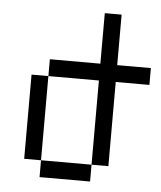

<svg xmlns="http://www.w3.org/2000/svg" viewBox="-48 -667 596 710"><g transform="rotate(5 250.0 -312.5)"><path d="M500 -375V-437.5H375V-625H312.5V-437.5H125V-375H62.5V-62.5H125V0H312.5V-62.5H125V-375H312.5V-62.5H375V-375Z"/></g></svg>

Font: UnifontExMono
Style: Regular
Weight: 500
Version: Version 15.0.06